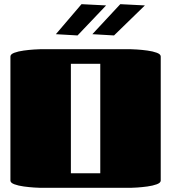

<svg xmlns="http://www.w3.org/2000/svg" viewBox="-20 -901 821 921"><path d="M606 0H175Q166 0 143 -1.5Q120 -3 94 -6.5Q68 -10 49 -17Q30 -24 30 -35V-630Q30 -641 49 -648Q68 -655 94 -658.5Q120 -662 143 -663.5Q166 -665 175 -665H606Q615 -665 638 -663.5Q661 -662 687 -658.5Q713 -655 732 -648Q751 -641 751 -630V-35Q751 -24 732 -17Q713 -10 687 -6.5Q661 -3 638 -1.5Q615 0 606 0ZM320 -70H461V-595H320ZM557 -881 675 -875 527 -731 423 -737ZM371 -881 489 -875 352 -731 248 -737Z"/></svg>

Font: Gajraj One
Style: Regular
Weight: 400
Designer: Saurabh Sharma
Foundry: Saurabh Sharma
Version: Version 1.000